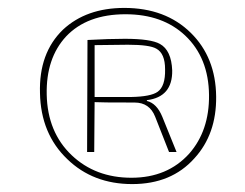

<svg xmlns="http://www.w3.org/2000/svg" viewBox="-20 -721 620 485"><path d="M462 -638Q525 -576 526 -477Q527 -382 471 -321Q413 -256 314 -256Q215 -256 150 -319Q83 -383 81 -486Q78 -587 139 -646Q198 -701 294 -701Q398 -701 462 -638ZM448 -631Q391 -685 297 -685Q200 -685 147 -629Q96 -574 98 -482Q100 -387 161 -329Q221 -272 312 -272Q403 -272 458 -333Q509 -391 508 -481Q507 -575 448 -631ZM201 -620Q256 -623 295 -623Q361 -623 384 -610Q413 -594 415 -543Q416 -476 351 -468V-466Q376 -460 390 -426L426 -337H407L372 -426Q358 -462 320 -462Q230 -462 219 -463L218 -337H200ZM312 -476Q361 -477 378 -489Q398 -503 397 -546Q397 -586 375 -598Q358 -608 303 -608L219 -607V-476Z"/></svg>

Font: Taylor Sans Thin
Style: Regular
Weight: 100
Italic angle: -8°
Designer: Natanael Gama
Version: Version 1.001 September 8, 2015